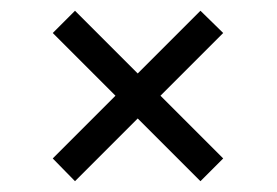

<svg xmlns="http://www.w3.org/2000/svg" viewBox="-20 -443 507 352"><path d="M389.2 -152.5 274.2 -267.5 389.2 -382.5 347.5 -423.3 232.5 -308.3 117.5 -423.3 76.7 -382.5 191.7 -267.5 76.7 -152.5 117.5 -110.8 232.5 -225.8 347.5 -110.8Z"/></svg>

Font: BoonHome
Style: Book
Weight: 400
Designer: Sungsit Sawaiwan
Foundry: Sungsit Sawaiwan
Version: Version 0.2